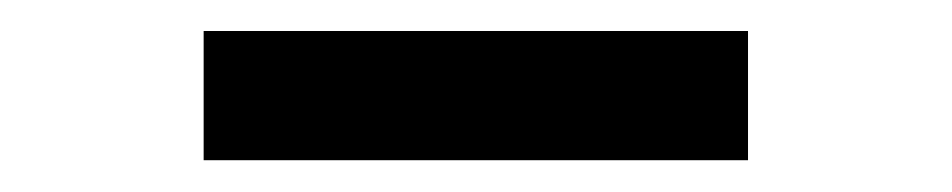

<svg xmlns="http://www.w3.org/2000/svg" viewBox="-20 -747 605 122"><path d="M455.3 -727.3H109.4V-645.2H455.3Z"/></svg>

Font: GiG Sans
Style: Bold
Weight: 700
Designer: Andreas Faust
Version: Version 1.100;FEAKit 1.0